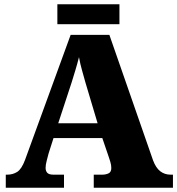

<svg xmlns="http://www.w3.org/2000/svg" viewBox="-20 -877 828 897"><path d="M7 0V-61H14Q40 -61 60.5 -74Q81 -87 97 -130L310 -714H491L695 -128Q708 -93 728.5 -77Q749 -61 777 -61H788V0H418V-61H458Q474 -61 487 -67Q500 -73 500 -92Q500 -106 495.5 -120.5Q491 -135 489 -141L458 -232H230L207 -160Q204 -148 198.5 -127.5Q193 -107 193 -93Q193 -78 201 -69.5Q209 -61 230 -61H279V0ZM252 -301H436L379 -492Q372 -518 363.5 -547.5Q355 -577 349 -610Q341 -578 332 -548.5Q323 -519 315 -493ZM248 -764V-857H538V-764Z"/></svg>

Font: Noto Serif Hentaigana Black
Style: Regular
Weight: 900
Designer: Kazuhiro Yamada
Foundry: nipponia
Version: Version 1.000; ttfautohint (v1.8.4.7-5d5b)